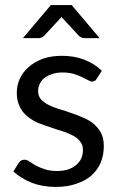

<svg xmlns="http://www.w3.org/2000/svg" viewBox="-20 -737 473 765"><path d="M365.2 -422.9Q359.4 -412.1 346.7 -412.1Q339.8 -412.1 330.1 -418Q320.3 -422.9 306.6 -429.7Q293 -436.5 274.4 -442.4Q254.9 -448.2 228.5 -448.2Q206.1 -448.2 188.5 -442.4Q170.9 -436.5 157.2 -426.8Q144.5 -416 138.7 -403.3Q131.8 -389.6 131.8 -374Q131.8 -355.5 142.6 -341.8Q154.3 -329.1 172.9 -319.3Q191.4 -309.6 214.8 -302.7Q238.3 -295.9 262.7 -287.1Q287.1 -279.3 310.5 -268.6Q335 -258.8 352.5 -244.1Q371.1 -228.5 382.8 -207Q393.6 -185.5 393.6 -155.3Q393.6 -120.1 381.8 -89.8Q369.1 -60.5 344.7 -38.1Q320.3 -16.6 284.2 -4.9Q249 7.8 202.1 7.8Q149.4 7.8 106.4 -8.8Q63.5 -26.4 33.2 -53.7Q40 -64.5 54.7 -87.9Q58.6 -93.8 64.5 -97.7Q69.3 -100.6 78.1 -100.6Q86.9 -100.6 96.7 -93.8Q107.4 -86.9 121.1 -78.1Q135.7 -70.3 156.2 -63.5Q176.8 -55.7 207 -55.7Q233.4 -55.7 252.9 -62.5Q272.5 -69.3 285.2 -81.1Q297.9 -92.8 304.7 -107.4Q310.5 -122.1 310.5 -139.6Q310.5 -160.2 298.8 -173.8Q288.1 -188.5 269.5 -197.3Q251 -207 227.5 -214.8Q203.1 -221.7 178.7 -230.5Q154.3 -238.3 129.9 -248Q106.4 -258.8 87.9 -274.4Q69.3 -289.1 58.6 -312.5Q46.9 -335 46.9 -367.2Q46.9 -396.5 58.6 -422.9Q71.3 -450.2 93.8 -469.7Q117.2 -490.2 150.4 -502.9Q183.6 -514.6 226.6 -514.6Q277.3 -514.6 316.4 -499Q356.4 -483.4 385.7 -455.1Q378.9 -444.3 365.2 -422.9ZM377 -585Q362.3 -585 317.4 -585Q311.5 -585 306.6 -586.9Q300.8 -588.9 294.9 -593.8Q274.4 -616.2 233.4 -660.2Q228.5 -664.1 225.6 -669.9Q222.7 -667 220.7 -664.1Q218.8 -662.1 216.8 -660.2Q196.3 -637.7 155.3 -593.8Q144.5 -585 132.8 -585Q112.3 -585 71.3 -585Q98.6 -617.2 182.6 -716.8Q203.1 -716.8 265.6 -716.8Q293 -683.6 377 -585Z"/></svg>

Font: Lato
Style: Regular
Weight: 400
Designer: Lukasz Dziedzic with Adam Twardoch and Botio Nikoltchev
Version: Version 2.015; 2015-08-06; http://www.latofonts.com/